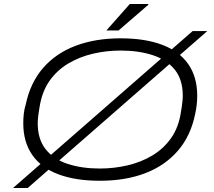

<svg xmlns="http://www.w3.org/2000/svg" viewBox="-20 -889 1069 957"><path d="M478 12Q357 12 271.5 -20Q186 -52 141 -116.5Q96 -181 96 -274Q96 -298 98.5 -321.5Q101 -345 108 -367Q131 -477 195 -550.5Q259 -624 357.5 -661Q456 -698 581 -698Q702 -698 787.5 -666Q873 -634 918 -570Q963 -506 963 -412Q963 -390 960.5 -367Q958 -344 953 -322Q931 -212 866.5 -137.5Q802 -63 703.5 -25.5Q605 12 478 12ZM478 -49Q547 -49 614.5 -64.5Q682 -80 738.5 -113.5Q795 -147 833 -201Q871 -255 882 -332Q885 -348 886.5 -360Q888 -372 889 -381Q890 -390 890.5 -397.5Q891 -405 891 -412Q891 -493 850.5 -542.5Q810 -592 740 -614.5Q670 -637 581 -637Q511 -637 444 -621.5Q377 -606 320.5 -572.5Q264 -539 226.5 -485.5Q189 -432 177 -354Q174 -339 172.5 -326.5Q171 -314 170 -305.5Q169 -297 168.5 -289Q168 -281 168 -275Q168 -194 208.5 -144Q249 -94 319 -71.5Q389 -49 478 -49ZM45 48 940 -734H1013L118 48ZM510 -737 627 -869H718L720 -866L571 -737Z"/></svg>

Font: Archivo Expanded ExtraLight
Style: Italic
Weight: 250
Width: 7
Italic angle: -10°
Designer: Hector Gatti
Foundry: Omnibus-Type
Version: Version 2.001